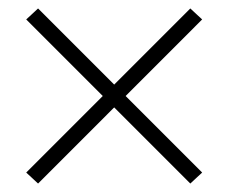

<svg xmlns="http://www.w3.org/2000/svg" viewBox="-20 -567 540 454"><path d="M70 -133 42 -159 223 -340 42 -521 70 -547 250 -367 430 -547 458 -521 277 -340 458 -159 430 -133 250 -313Z"/></svg>

Font: Iosevka Curly Slab Extralight
Style: Regular
Weight: 200
Monospace: yes
Designer: Belleve Invis
Foundry: Belleve Invis
Version: Version 22.1.2; ttfautohint (v1.8.4)